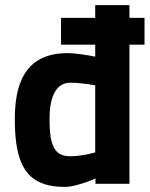

<svg xmlns="http://www.w3.org/2000/svg" viewBox="-20 -720 589 752"><path d="M219 -545V-650H546V-545ZM233 12Q188 12 155 1.5Q122 -9 99.5 -30Q77 -51 63.5 -83Q50 -115 44 -157Q38 -199 38 -252Q38 -344 61.5 -401Q85 -458 131 -485Q177 -512 245 -512Q265 -512 297.5 -507.5Q330 -503 353 -498V-700H487V0H354V-21Q339 -14 317.5 -6.5Q296 1 274 6.5Q252 12 233 12ZM256 -108Q273 -108 291.5 -110.5Q310 -113 326.5 -116.5Q343 -120 353 -123V-386Q341 -388 324 -390.5Q307 -393 289 -394.5Q271 -396 255 -396Q230 -396 212 -381Q194 -366 184 -334.5Q174 -303 174 -252Q174 -214 178 -186.5Q182 -159 191.5 -141.5Q201 -124 216.5 -116Q232 -108 256 -108Z"/></svg>

Font: Titillium Web
Style: Bold
Weight: 700
Designer: Mohamed Gaber, Accademia di Belle Arti di Urbino
Foundry: Kief Type Foundry, Accademia di Belle Arti di Urbino
Version: Version 3.000